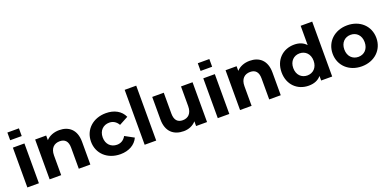

<svg xmlns="http://www.w3.org/2000/svg" viewBox="-6 -1586 4929 2438"><g transform="rotate(-20 2459.0 -367.0)"><path d="M72 -742V-638H228V-742ZM72 0H228V-538H72Z M700 -546C627 -546 564 -521 522 -475V-538H373V0H529V-266C529 -365 583 -411 658 -411C727 -411 767 -371 767 -284V0H923V-308C923 -472 827 -546 700 -546Z M1330 8C1443 8 1532 -42 1571 -128L1450 -194C1421 -142 1378 -120 1329 -120C1250 -120 1188 -175 1188 -269C1188 -363 1250 -418 1329 -418C1378 -418 1421 -395 1450 -344L1571 -409C1532 -497 1443 -546 1330 -546C1155 -546 1030 -431 1030 -269C1030 -107 1155 8 1330 8Z M1657 0H1813V-742H1657Z M2344 -538V-272C2344 -173 2292 -127 2220 -127C2151 -127 2111 -167 2111 -257V-538H1955V-234C1955 -68 2050 8 2185 8C2251 8 2311 -17 2352 -64V0H2500V-538Z M2645 -742V-638H2801V-742ZM2645 0H2801V-538H2645Z M3273 -546C3200 -546 3137 -521 3095 -475V-538H2946V0H3102V-266C3102 -365 3156 -411 3231 -411C3300 -411 3340 -371 3340 -284V0H3496V-308C3496 -472 3400 -546 3273 -546Z M4035 -742V-481C3996 -525 3940 -546 3874 -546C3722 -546 3605 -438 3605 -269C3605 -100 3722 8 3874 8C3946 8 4003 -15 4042 -62V0H4191V-742ZM3901 -120C3823 -120 3763 -176 3763 -269C3763 -362 3823 -418 3901 -418C3978 -418 4038 -362 4038 -269C4038 -176 3978 -120 3901 -120Z M4591 8C4762 8 4886 -107 4886 -269C4886 -431 4762 -546 4591 -546C4420 -546 4295 -431 4295 -269C4295 -107 4420 8 4591 8ZM4591 -120C4513 -120 4453 -176 4453 -269C4453 -362 4513 -418 4591 -418C4669 -418 4728 -362 4728 -269C4728 -176 4669 -120 4591 -120Z"/></g></svg>

Font: AWKNG-Font
Style: Bold
Weight: 700
Designer: Awakening Church
Foundry: Awakening Church
Version: Version 1.700;PS 001.700;hotconv 1.0.88;makeotf.lib2.5.64775